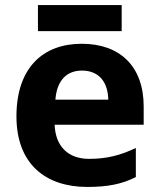

<svg xmlns="http://www.w3.org/2000/svg" viewBox="-20 -822 631 759"><path d="M461 -802H130V-699H461ZM303 -649C149 -649 45 -553 45 -362C45 -173 161 -83 325 -83C409 -83 463 -95 517 -122V-237C456 -208 402 -194 332 -194C248 -194 199 -245 196 -329H548V-401C548 -560 454 -649 303 -649ZM304 -543C374 -543 407 -494 408 -428H199C205 -507 246 -543 304 -543Z"/></svg>

Font: Noto Sans Telugu UI
Style: Bold
Weight: 700
Designer: Jelle Bosma - Monotype Design Team
Foundry: Monotype Imaging Inc.
Version: Version 2.005